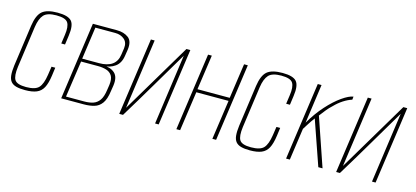

<svg xmlns="http://www.w3.org/2000/svg" viewBox="-49 -841 2569 1185"><g transform="rotate(15 1235.5 -248.0)"><path d="M134 9Q100 9 77.5 3Q55 -3 43 -17.5Q31 -32 28.5 -57.5Q26 -83 31 -121L68 -385Q78 -454 108 -479.5Q138 -505 206 -505Q273 -505 295.5 -479.5Q318 -454 308 -385L300 -327H276L284 -384Q292 -438 277 -462.5Q262 -487 203 -487Q145 -487 122.5 -462.5Q100 -438 92 -384L55 -119Q47 -59 62 -35Q77 -11 135 -11Q194 -11 216 -35Q238 -59 247 -119L255 -173H279L272 -121Q265 -70 250 -42Q235 -14 207 -2.5Q179 9 134 9Z M363 0 433 -495H586Q632 -495 661 -473Q690 -451 682 -395L676 -357Q669 -307 636.5 -284Q604 -261 561 -261V-264Q608 -264 635 -239.5Q662 -215 654 -159L648 -121Q641 -69 622 -43Q603 -17 574 -8.5Q545 0 507 0ZM389 -18H506Q538 -18 562 -26Q586 -34 602 -56.5Q618 -79 624 -124L629 -157Q634 -196 621.5 -216Q609 -236 585 -243.5Q561 -251 531 -251H423ZM425 -270H532Q586 -270 616 -291.5Q646 -313 652 -357L658 -398Q663 -436 639.5 -456Q616 -476 581 -476H454Z M734 0 804 -494H828L765 -47L1031 -494H1056L986 0H963L1026 -450Q959 -337 893 -225Q827 -113 758 0Z M1099 0 1169 -495H1193L1161 -272H1367L1399 -495H1423L1353 0H1329L1365 -252H1159L1123 0Z M1571 9Q1537 9 1514.5 3Q1492 -3 1480 -17.5Q1468 -32 1465.5 -57.5Q1463 -83 1468 -121L1505 -385Q1515 -454 1545 -479.5Q1575 -505 1643 -505Q1710 -505 1732.5 -479.5Q1755 -454 1745 -385L1737 -327H1713L1721 -384Q1729 -438 1714 -462.5Q1699 -487 1640 -487Q1582 -487 1559.5 -462.5Q1537 -438 1529 -384L1492 -119Q1484 -59 1499 -35Q1514 -11 1572 -11Q1631 -11 1653 -35Q1675 -59 1684 -119L1692 -173H1716L1709 -121Q1702 -70 1687 -42Q1672 -14 1644 -2.5Q1616 9 1571 9Z M1800 0 1870 -495H1894L1859 -245Q1897 -311 1943 -362Q1989 -413 2032 -443Q2075 -473 2103 -477L2101 -457Q2073 -448 2045.5 -430Q2018 -412 1994 -387Q1975 -370 1959 -350Q1943 -330 1927 -309L2033 0H2006L1907 -285Q1891 -264 1875.5 -239.5Q1860 -215 1853 -204L1824 0Z M2120 0 2190 -494H2214L2151 -47L2417 -494H2442L2372 0H2349L2412 -450Q2345 -337 2279 -225Q2213 -113 2144 0Z"/></g></svg>

Font: Alumni Sans Thin
Style: Italic
Weight: 100
Italic angle: -8°
Designer: Robert E. Leuschke
Foundry: Robert E. Leuschke
Version: Version 1.016